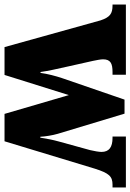

<svg xmlns="http://www.w3.org/2000/svg" viewBox="110 -692 576 848"><g transform="rotate(90 398.0 -268.0)"><path d="M64 -424 182 0H305L394 -284L477 0H598L719 -399C739 -462 753 -477 790 -477H802V-536H577V-477H583C624 -477 645 -462 645 -428C645 -417 641 -395 637 -378L599 -240C591 -211 587 -189 582 -158H578C577 -179 572 -211 565 -235L476 -530H414L319 -254C310 -227 300 -190 296 -159H292C288 -189 278 -235 267 -283L243 -390C240 -405 236 -424 236 -435C236 -468 254 -477 292 -477H304V-536H-6V-477H-2C34 -477 50 -466 64 -424Z"/></g></svg>

Font: Noto Serif Tamil SemiCondensed Black
Style: Italic
Weight: 900
Width: 4
Italic angle: -12°
Designer: Indian Type Foundry, Tom Grace, and the Monotype Design Team
Foundry: Monotype Imaging Inc.
Version: Version 2.003